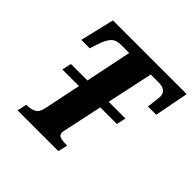

<svg xmlns="http://www.w3.org/2000/svg" viewBox="-180 -880 1046 1046"><g transform="rotate(45 342.5 -357.0)"><path d="M96 0 108 -55H115Q141 -55 163.5 -65.5Q186 -76 194 -113L239 -330H111L123 -384H250L305 -651H243Q202 -651 182.5 -628Q163 -605 149 -560L135 -517H70L117 -714H685L647 -517H583Q584 -522 586.5 -541.5Q589 -561 591 -579.5Q593 -598 593 -602Q593 -651 532 -651H471L414 -384H543L531 -330H403L359 -123Q356 -108 354 -100Q352 -92 352 -87Q352 -66 370.5 -60.5Q389 -55 416 -55H423L410 0Z"/></g></svg>

Font: Noto Serif Condensed ExtraBold
Style: Italic
Weight: 800
Width: 3
Italic angle: -12°
Designer: Monotype Design Team
Foundry: Monotype Imaging Inc.
Version: Version 2.014; ttfautohint (v1.8.4.7-5d5b)